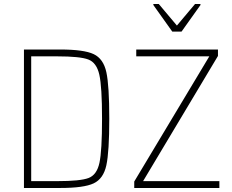

<svg xmlns="http://www.w3.org/2000/svg" viewBox="-20 -934 1153 954"><path d="M99 -688H279Q397 -688 445.5 -665Q494 -642 508.5 -575Q523 -508 523 -344Q523 -180 508.5 -113Q494 -46 445.5 -23Q397 0 279 0H99ZM487 -344Q487 -503 473.5 -563Q460 -623 418.5 -638.5Q377 -654 265 -654H135V-34H265Q379 -34 420 -49.5Q461 -65 474 -124.5Q487 -184 487 -344ZM647 0V-32L1020 -654H657V-688H1063V-656L691 -34H1070V0ZM836 -777 742 -909V-914H769L859 -807L949 -914H976V-909L882 -777Z"/></svg>

Font: Saira Semi Condensed Thin
Style: Regular
Weight: 100
Width: 4
Designer: Hector Gatti with collaboration of the Omnibus-Type team
Foundry: Omnibus-Type
Version: Version 1.001; ttfautohint (v1.8)